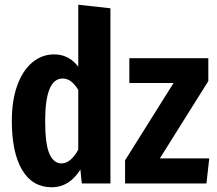

<svg xmlns="http://www.w3.org/2000/svg" viewBox="-20 -776 918 812"><path d="M447 -741V0H326L320 -59Q273 16 199 16Q117 16 73.5 -57.5Q30 -131 30 -265Q30 -350 52.5 -413.5Q75 -477 116 -511.5Q157 -546 209 -546Q271 -546 311 -494V-756ZM311 -143V-396Q296 -420 280 -432Q264 -444 245 -444Q171 -444 171 -265Q171 -166 189 -125.5Q207 -85 240 -85Q279 -85 311 -143ZM861 -530V-433L656 -106H865L853 0H509V-98L714 -425H527V-530Z"/></svg>

Font: Fira Sans Extra Condensed SemiBold
Style: Regular
Weight: 600
Width: 1
Designer: Carrois Corporate & Edenspiekermann AG
Foundry: Carrois Corporate GbR & Edenspiekermann AG
Version: Version 4.203